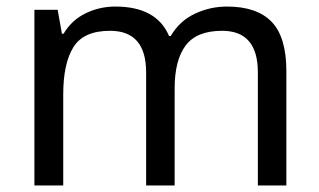

<svg xmlns="http://www.w3.org/2000/svg" viewBox="-20 -566 975 586"><path d="M673 -546Q764 -546 809 -499.5Q854 -453 854 -349V0H767V-345Q767 -472 658 -472Q580 -472 546.5 -427Q513 -382 513 -296V0H426V-345Q426 -472 316 -472Q235 -472 204 -422Q173 -372 173 -278V0H85V-536H156L169 -463H174Q199 -505 241.5 -525.5Q284 -546 332 -546Q458 -546 496 -456H501Q528 -502 574.5 -524Q621 -546 673 -546Z"/></svg>

Font: Noto Sans NKo
Style: Regular
Weight: 400
Designer: Monotype Design Team
Foundry: Monotype Imaging Inc.
Version: Version 2.003; ttfautohint (v1.8.4.7-5d5b)